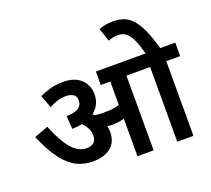

<svg xmlns="http://www.w3.org/2000/svg" viewBox="-145 -1084 1401 1273"><g transform="rotate(-20 555.0 -448.0)"><path d="M502 -214Q502 -143 456 -105.5Q410 -68 329 -68Q268 -68 216 -93.5Q164 -119 116.5 -181Q69 -243 23 -351L122 -388Q164 -281 212 -223Q260 -165 321 -165Q353 -165 371 -181Q389 -197 389 -229Q389 -258 377 -281.5Q365 -305 343 -326Q311 -319 273 -318L267 -410Q330 -413 354 -431Q378 -449 378 -482Q378 -513 356.5 -525Q335 -537 308 -537Q274 -537 245 -527.5Q216 -518 187 -503L154 -592Q182 -606 225 -619Q268 -632 320 -632Q402 -632 446 -590Q490 -548 490 -484Q490 -409 432 -364Q438 -359 444 -352Q459 -350 475.5 -349Q492 -348 510 -348Q541 -348 566.5 -351Q592 -354 617 -362V-527H550V-622H1110V-527H1012V0H898V-527H731V0H617V-265Q595 -258 572.5 -255.5Q550 -253 525 -253Q512 -253 497 -255Q502 -234 502 -214ZM903 -615Q885 -682 867 -722Q849 -762 826 -780.5Q803 -799 769 -799Q749 -799 731.5 -795Q714 -791 700 -785L669 -878Q692 -887 716 -891.5Q740 -896 769 -896Q809 -896 842.5 -884.5Q876 -873 904 -842.5Q932 -812 957 -757Q982 -702 1006 -615Z"/></g></svg>

Font: Noto Sans Devanagari UI SemiBold
Style: Regular
Weight: 600
Designer: Jelle Bosma - Monotype Design Team
Foundry: Monotype Imaging Inc.
Version: Version 2.003; ttfautohint (v1.8.4.7-5d5b)